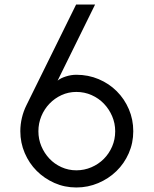

<svg xmlns="http://www.w3.org/2000/svg" viewBox="-20 -820 680 850"><path d="M570 -239Q570 -187 550 -141.5Q530 -96 495.5 -62.5Q461 -29 415 -9.5Q369 10 318 10Q266 10 221 -10Q176 -30 142.5 -63.5Q109 -97 89.5 -142.5Q70 -188 70 -239Q70 -269 77 -298.5Q84 -328 97 -354L317 -800H401L235 -463Q248 -474 271.5 -481.5Q295 -489 318 -489Q371 -489 417 -469.5Q463 -450 497 -416Q531 -382 550.5 -336.5Q570 -291 570 -239ZM490 -239Q490 -274 476.5 -305.5Q463 -337 440 -361Q417 -385 385.5 -399Q354 -413 318 -413Q283 -413 252.5 -399Q222 -385 199 -361Q176 -337 163 -305.5Q150 -274 150 -239Q150 -204 163 -173Q176 -142 198.5 -118Q221 -94 252 -80Q283 -66 318 -66Q353 -66 384.5 -79.5Q416 -93 439.5 -116.5Q463 -140 476.5 -171.5Q490 -203 490 -239Z"/></svg>

Font: Gauge
Style: Regular
Weight: 400
Designer: Daniel Pimley
Foundry: Daniel Pimley
Version: Version 2.0